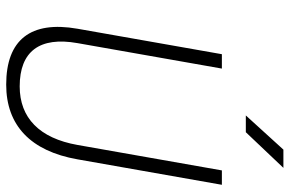

<svg xmlns="http://www.w3.org/2000/svg" viewBox="-179 -755 944 626"><g transform="rotate(90 293.0 -442.0)"><path d="M255.9 9.8C388.7 9.8 472.7 -69.8 499.5 -222.7L582.5 -693.4H535.6L452.6 -222.7C430.7 -98.6 364.3 -34.2 261.7 -34.2C147.5 -34.2 98.6 -99.1 120.6 -222.7L203.6 -693.4H156.7L73.7 -222.7C46.9 -69.8 109.9 9.8 255.9 9.8ZM356.4 -771.5H411.1L527.3 -894H467.8Z"/></g></svg>

Font: Cascadia Code PL ExtraLight
Style: Italic
Weight: 200
Italic angle: -10°
Monospace: yes
Designer: Aaron Bell
Foundry: Saja Typeworks
Version: Version 2404.023